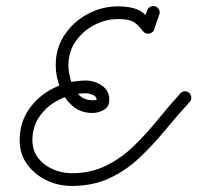

<svg xmlns="http://www.w3.org/2000/svg" viewBox="-20 -593 652 634"><path d="M466 -559Q469 -567 477 -571Q485 -575 493 -572Q501 -569 505 -561.5Q509 -554 506 -545Q502 -533 497.5 -520.5Q493 -508 489 -496Q489 -496 489 -496Q489 -496 489 -496Q486 -488 478 -484Q470 -480 462 -483Q454 -486 450 -493.5Q446 -501 449 -510Q454 -522 458 -534.5Q462 -547 466 -559Q466 -559 466 -559Q466 -559 466 -559ZM486 -515Q491 -508 490 -499.5Q489 -491 482 -486Q475 -481 466.5 -482Q458 -483 452 -490Q434 -514 418.5 -522Q403 -530 370 -530Q328 -530 290.5 -510Q253 -490 229.5 -456Q206 -422 206 -378Q206 -354 214 -327Q222 -300 239.5 -281Q257 -262 286 -262Q295 -262 297 -262.5Q299 -263 299 -263Q299 -275 286 -280Q273 -285 264 -285Q220 -285 179.5 -266Q139 -247 113 -212Q87 -177 87 -130Q87 -96 106 -71.5Q125 -47 155 -34Q185 -21 216 -21Q280 -21 330.5 -46Q381 -71 422 -111Q463 -151 500 -196.5Q537 -242 575 -284Q581 -291 589.5 -291.5Q598 -292 605 -286Q611 -280 611.5 -271Q612 -262 606 -256Q564 -210 524 -161.5Q484 -113 440 -71.5Q396 -30 341.5 -4.5Q287 21 216 21Q173 21 134 2.5Q95 -16 70 -50Q45 -84 45 -130Q45 -189 76.5 -233.5Q108 -278 158 -302.5Q208 -327 264 -327Q292 -327 316.5 -310.5Q341 -294 341 -263Q341 -241 323.5 -230.5Q306 -220 286 -220Q245 -220 218 -244.5Q191 -269 177.5 -305.5Q164 -342 164 -378Q164 -434 193 -477.5Q222 -521 269 -546.5Q316 -572 370 -572Q412 -572 437 -560Q462 -548 486 -515Q486 -515 486 -515Q486 -515 486 -515Z"/></svg>

Font: FRB American Cursive Medium
Style: Italic
Weight: 500
Italic angle: -25°
Version: Version 2.0;Modular Font Editor K font №1